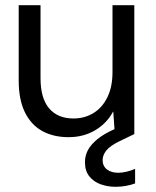

<svg xmlns="http://www.w3.org/2000/svg" viewBox="-20 -516 599 739"><path d="M244 12Q186 12 143 -11.5Q100 -35 76 -83.5Q52 -132 52 -206V-496H136V-215Q136 -138 169 -99Q202 -60 263 -60Q306 -60 340 -81Q374 -102 393.5 -142Q413 -182 413 -239V-496H497V0H422L416 -86H415Q391 -41 346 -14.5Q301 12 244 12ZM425 203Q395 203 368 193.5Q341 184 324 163Q307 142 307 108Q307 84 318 62.5Q329 41 354.5 20Q380 -1 423 -20L476 -43L497 0L439 28Q404 45 389.5 63Q375 81 375 100Q375 123 391.5 136Q408 149 435 149Q449 149 466.5 145Q484 141 500 134V190Q484 196 464.5 199.5Q445 203 425 203Z"/></svg>

Font: DM Sans 28pt
Style: Regular
Weight: 400
Version: Version 4.004;gftools[0.9.30]